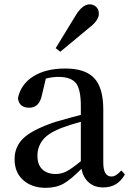

<svg xmlns="http://www.w3.org/2000/svg" viewBox="-20 -860 608 894"><path d="M260.7 -619.1 239.3 -635.7Q277.3 -699.2 333 -789.1Q364.3 -839.8 397.5 -839.8Q415 -839.8 427.7 -828.1Q440.4 -816.4 440.4 -795.9Q440.4 -764.6 392.6 -728.5Q319.3 -668 260.7 -619.1ZM356.4 -109.4V-293Q312.5 -281.2 264.6 -263.7Q203.1 -239.3 178.7 -207.5Q154.3 -175.8 154.3 -134.8Q154.3 -92.8 177.2 -71.3Q200.2 -49.8 239.3 -49.8Q265.6 -49.8 289.6 -62Q313.5 -74.2 356.4 -109.4ZM544.9 -66.4 561.5 -47.9Q528.3 12.7 460.9 12.7Q419.9 12.7 393.6 -10.3Q367.2 -33.2 359.4 -74.2Q311.5 -25.4 276.9 -5.4Q242.2 14.6 192.4 14.6Q128.9 14.6 88.4 -21Q47.9 -56.6 47.9 -119.1Q47.9 -176.8 88.9 -216.3Q129.9 -255.9 236.3 -292Q335.9 -320.3 356.4 -325.2V-366.2Q356.4 -445.3 333 -473.6Q309.6 -502 252 -502Q223.6 -502 193.4 -494.1L175.8 -419.9Q164.1 -358.4 116.2 -358.4Q69.3 -358.4 63.5 -402.3Q76.2 -466.8 134.3 -503.9Q192.4 -541 284.2 -541Q377 -541 418.9 -496.1Q460.9 -451.2 460.9 -349.6V-103.5Q460.9 -38.1 499 -38.1Q520.5 -38.1 544.9 -66.4Z"/></svg>

Font: GenYoMin TW TTF SemiBold
Style: Regular
Weight: 600
Version: Version 1.300